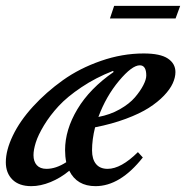

<svg xmlns="http://www.w3.org/2000/svg" viewBox="-26 -619 630 650"><path d="M346.2 -556.6 360.4 -599.1H584L568.4 -556.6ZM80.1 11.2Q38.6 11.2 16.1 -11Q-6.3 -33.2 -6.3 -69.8Q-6.3 -110.4 17.6 -160.2Q41.5 -210 85.9 -258.5Q130.4 -307.1 186.8 -347.4Q243.2 -387.7 315.4 -412.8Q387.7 -438 460.4 -438Q516.6 -438 542.2 -420.9Q567.9 -403.8 567.9 -375Q567.9 -356.9 558.8 -336.9Q549.8 -316.9 529.1 -295.2Q508.3 -273.4 477.8 -253.9Q447.3 -234.4 400.1 -216.8Q353 -199.2 295.9 -188Q285.6 -147 285.6 -109.9Q285.6 -80.1 299.1 -63.7Q312.5 -47.4 338.4 -47.4Q383.8 -47.4 440.9 -104L457.5 -85.9Q380.9 11.2 297.4 11.2Q234.4 11.2 208.5 -41Q179.2 -16.6 145.3 -2.7Q111.3 11.2 80.1 11.2ZM447.3 -397.9Q420.9 -397.9 377 -345.5Q333 -293 307.1 -223.1Q346.7 -230.5 379.4 -249Q412.1 -267.6 430.7 -289.3Q449.2 -311 459.2 -330.6Q469.2 -350.1 469.2 -363.3Q469.2 -397.9 447.3 -397.9ZM87.4 -93.8Q87.4 -72.3 98.6 -59.8Q109.9 -47.4 131.3 -47.4Q163.6 -47.4 198.2 -69.8Q194.3 -89.4 194.3 -110.8Q194.3 -179.7 236.1 -249.5Q277.8 -319.3 358.9 -375.5L356.4 -378.9Q297.9 -356 249.8 -323.7Q201.7 -291.5 172.4 -259.8Q143.1 -228 123 -194.8Q103 -161.6 95.2 -136.7Q87.4 -111.8 87.4 -93.8Z"/></svg>

Font: Elstob 14pt SemiBold
Style: Italic
Weight: 600
Italic angle: -20°
Designer: Peter S. Baker
Version: Version 1.015